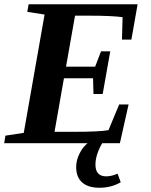

<svg xmlns="http://www.w3.org/2000/svg" viewBox="-27 -675 714 905"><path d="M183.1 -606.4 101.6 -619.1 107.9 -654.8H621.6L592.3 -488.3H547.9L550.8 -594.2Q497.6 -601.1 394 -601.1H326.7L284.2 -360.8H421.4L449.2 -433.1H492.7L457 -231.9H413.6L411.6 -306.2H274.4L230 -53.7H319.3Q442.9 -53.7 484.4 -61.5L534.7 -182.6H579.1L538.1 0H-7.3L-1.5 -35.6L85 -48.8ZM441.9 210Q388.7 210 360.4 185.1Q332 160.2 332 111.8Q332 79.1 349.4 45.7Q366.7 12.2 394.5 -6.8H459Q443.4 17.1 433.1 45.9Q422.9 74.7 422.9 101.1Q422.9 156.2 473.6 156.2Q499 156.2 527.3 143.6L542 184.1Q497.1 210 441.9 210Z"/></svg>

Font: Liberation Serif
Style: Bold Italic
Weight: 700
Italic angle: -16.333°
Designer: Steve Matteson
Foundry: Ascender Corporation
Version: Version 2.1.5